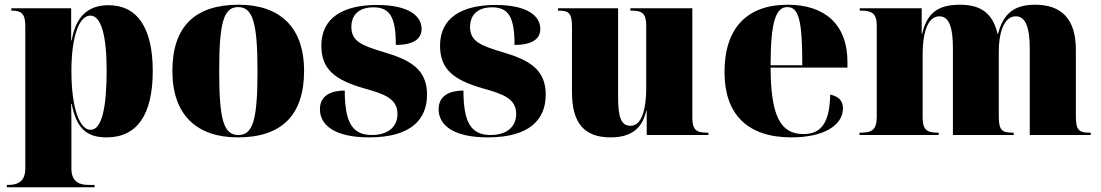

<svg xmlns="http://www.w3.org/2000/svg" viewBox="-20 -571 4657 812"><path d="M9 221H380V211H354C321 211 282 202 282 142V-5C282 -47 282 -90 281 -132H283C303 -33 341 10 431 10C560 10 626 -86 626 -271C626 -454 560 -549 439 -549C355 -549 301 -504 283 -400H281V-536H28V-526H30C73 -526 87 -510 87 -460V142C87 202 48 211 15 211H9ZM363 -22C317 -22 282 -113 282 -271C282 -415 314 -505 362 -505C408 -505 431 -420 431 -273C431 -113 410 -22 363 -22Z M986 10C1170 10 1266 -83 1266 -271C1266 -459 1161 -551 989 -551C805 -551 709 -459 709 -271C709 -83 814 10 986 10ZM988 0C926 0 907 -64 907 -271C907 -476 926 -541 987 -541C1049 -541 1069 -476 1069 -271C1069 -64 1050 0 988 0Z M1541 10C1716 10 1786 -64 1786 -171C1786 -279 1713 -318 1605 -350C1512 -378 1466 -395 1466 -457C1466 -509 1499 -540 1559 -540C1629 -540 1654 -499 1654 -381C1730 -381 1763 -407 1763 -449C1763 -502 1711 -550 1574 -550C1433 -550 1339 -497 1339 -378C1339 -276 1399 -232 1521 -197C1603 -174 1661 -155 1661 -89C1661 -34 1620 0 1553 0C1470 0 1438 -53 1438 -188C1380 -188 1333 -167 1333 -109C1333 -44 1392 10 1541 10Z M2043 10C2218 10 2288 -64 2288 -171C2288 -279 2215 -318 2107 -350C2014 -378 1968 -395 1968 -457C1968 -509 2001 -540 2061 -540C2131 -540 2156 -499 2156 -381C2232 -381 2265 -407 2265 -449C2265 -502 2213 -550 2076 -550C1935 -550 1841 -497 1841 -378C1841 -276 1901 -232 2023 -197C2105 -174 2163 -155 2163 -89C2163 -34 2122 0 2055 0C1972 0 1940 -53 1940 -188C1882 -188 1835 -167 1835 -109C1835 -44 1894 10 2043 10Z M2562 10C2650 10 2696 -28 2713 -102H2715V0H2976V-10H2972C2928 -10 2908 -19 2908 -73V-536H2646V-526H2650C2694 -526 2713 -516 2713 -462V-199C2713 -120 2698 -39 2647 -39C2605 -39 2594 -78 2594 -163V-536H2340V-526H2342C2385 -526 2399 -517 2399 -456V-181C2399 -47 2454 10 2562 10Z M3327 10C3462 10 3545 -40 3545 -113C3545 -147 3524 -164 3491 -171C3489 -54 3454 -4 3378 -4C3279 -4 3240 -83 3239 -285H3564V-309C3564 -468 3468 -551 3311 -551C3141 -551 3044 -454 3044 -266C3044 -91 3138 10 3327 10ZM3373 -295H3239C3239 -482 3262 -541 3310 -541C3359 -541 3373 -482 3373 -295Z M3615 0H3950V-10H3946C3902 -10 3882 -20 3882 -74V-342C3882 -421 3899 -502 3953 -502C3995 -502 4010 -453 4010 -368V0H4267V-10H4263C4218 -10 4204 -19 4204 -80V-353C4204 -428 4224 -502 4276 -502C4318 -502 4335 -453 4335 -368V0H4593V-10H4589C4544 -10 4530 -19 4530 -80V-360C4530 -494 4467 -551 4357 -551C4270 -551 4223 -514 4201 -428H4199C4176 -525 4117 -551 4039 -551C3945 -551 3900 -514 3880 -428H3878V-536H3616V-526H3620C3664 -526 3688 -517 3688 -463V-77C3688 -19 3664 -10 3619 -10H3615Z"/></svg>

Font: Noto Serif Display Black
Style: Regular
Weight: 900
Designer: Monotype Design Team
Foundry: Monotype Imaging Inc.
Version: Version 2.009